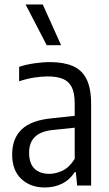

<svg xmlns="http://www.w3.org/2000/svg" viewBox="-20 -828 486 857"><path d="M180.2 8.8Q115.5 8.8 74.9 -29.5Q34.3 -67.9 34.3 -138.2Q34.3 -210.5 77.3 -251Q120.3 -291.5 212.2 -300.1L331.7 -313L342.1 -261L217.7 -248Q162.4 -242.8 136.2 -217.4Q109.9 -191.9 109.9 -146.8Q109.9 -98.3 133.9 -75.2Q157.8 -52 200.7 -52Q228.6 -52 259.1 -66.3Q289.6 -80.6 313.4 -119V-366.2Q313.4 -413.2 300 -439.5Q286.6 -465.7 259.7 -476.3Q232.8 -486.9 192.2 -486.9Q165.4 -486.9 132.1 -481.7Q98.8 -476.4 65.4 -465.2V-529.6Q95.1 -539.7 132.7 -545.3Q170.3 -550.8 203 -550.8Q263.7 -550.8 304.7 -533.3Q345.7 -515.9 366.3 -474.7Q386.8 -433.5 386.8 -363.1V0H324.4L318.5 -59.7H313.5Q290.9 -24.7 256.5 -8Q222 8.8 180.2 8.8ZM188.5 -626.3 94.2 -808H170.9L252.6 -626.3Z"/></svg>

Font: Encode Sans Condensed Thin
Style: Regular
Weight: 100
Width: 3
Designer: Multiple Designers
Foundry: Impallari Type
Version: Version 3.002